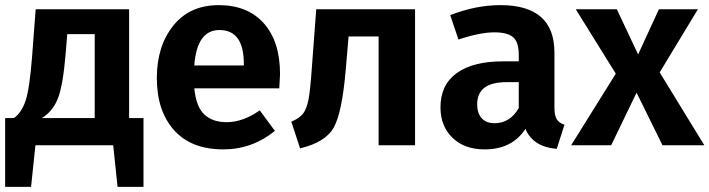

<svg xmlns="http://www.w3.org/2000/svg" viewBox="-20 -566 2764 748"><path d="M483 -106H539V162H438L421 0H118L101 162H0V-106H34Q63 -126 79 -171.5Q95 -217 105 -346L119 -530H483ZM349 -106V-433H242L236 -360Q226 -237 206.5 -185Q187 -133 143 -106Z M1071 -277Q1071 -267 1068 -222H737Q744 -150 776 -120Q808 -90 863 -90Q926 -90 992 -136L1051 -56Q962 16 850 16Q725 16 658 -59Q591 -134 591 -262Q591 -386 655 -466Q719 -546 832 -546Q945 -546 1008 -475Q1071 -404 1071 -277ZM930 -311V-317Q930 -449 835 -449Q747 -449 737 -311Z M1212 -530H1597V0H1455V-424H1338L1327 -295Q1313 -131 1281.5 -71.5Q1250 -12 1149 12L1115 -92Q1148 -106 1161.5 -124.5Q1175 -143 1182 -179Q1189 -215 1195 -304Z M2140 -147Q2140 -116 2149 -101.5Q2158 -87 2179 -80L2149 14Q2056 6 2027 -64Q1975 16 1868 16Q1789 16 1742.5 -29.5Q1696 -75 1696 -148Q1696 -235 1759 -281Q1822 -327 1940 -327H2001V-353Q2001 -402 1979 -421Q1957 -440 1906 -440Q1850 -440 1766 -412L1734 -507Q1833 -546 1930 -546Q2140 -546 2140 -361ZM1907 -86Q1967 -86 2001 -145V-246H1954Q1839 -246 1839 -160Q1839 -125 1856.5 -105.5Q1874 -86 1907 -86Z M2550 -284 2724 0H2561L2460 -205L2361 0H2205L2379 -279L2223 -530H2383L2466 -354L2547 -530H2699Z"/></svg>

Font: FiraGO SemiBold
Style: Regular
Weight: 600
Designer: bBox Type
Foundry: bBox Type GmbH
Version: Version 1.001;PS 001.001;hotconv 1.0.88;makeotf.lib2.5.64775